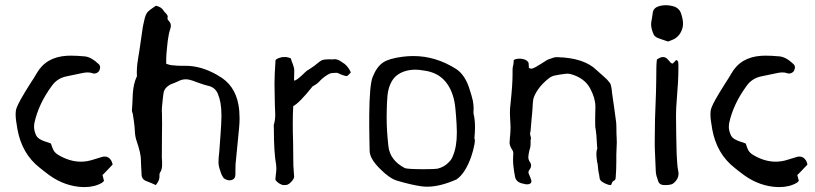

<svg xmlns="http://www.w3.org/2000/svg" viewBox="-20 -722 3181 749"><path d="M419.4 -80.1 399.4 -59.1 389.6 -48.8 379.9 -39.1Q384.8 -21 385.7 -16.6L382.3 -12.7Q380.4 -10.3 378.4 -9.3Q349.6 7.8 310.5 7.8H304.2Q234.4 5.4 173.8 -37.6L154.3 -52.2L135.3 -67.4Q65.4 -121.6 47.9 -218.3L46.9 -225.1Q41 -255.9 41 -275.4Q41 -286.1 42.5 -293.5Q46.4 -311 73.7 -356.4L85.9 -376.5L98.1 -396Q114.3 -420.4 122.6 -435.1Q158.7 -499.5 240.2 -504.4Q247.6 -504.9 256.3 -504.9Q279.3 -504.9 311 -502Q335.9 -499.5 364.7 -472.2Q370.6 -466.8 370.6 -459Q370.6 -453.1 367.2 -446.3Q364.3 -440.4 356.4 -437Q352.1 -435.1 347.7 -435.1Q343.8 -435.1 340.3 -436.5Q332 -439.5 321.8 -439.5Q311.5 -439.5 298.8 -436.5L240.2 -424.3Q203.6 -417 182.6 -387.7Q129.4 -315.4 113.8 -240.2Q112.8 -234.4 112.8 -228Q112.8 -211.4 121.1 -193.8Q126.5 -183.6 138.2 -177.7Q145 -173.8 156.2 -169.9L167 -166.5L178.7 -162.1L181.6 -153.3L185.1 -144Q190.9 -127.4 206.5 -118.2Q251 -91.3 295.4 -91.3Q319.8 -91.3 344.7 -99.6Q362.3 -105.5 378.4 -109.9Q383.8 -111.3 388.7 -111.3Q404.3 -111.3 413.6 -96.2Q415.5 -93.3 417 -88.9Z M910.2 -313.5Q914.6 -288.6 914.6 -260.7Q914.6 -242.2 912.6 -221.7L898.9 -81.1L898.4 -61V-41Q897.9 -22.5 880.9 -19Q878.4 -18.6 876 -18.6Q870.6 -18.6 864.3 -20.5Q855 -23.9 851.1 -29.3Q844.2 -39.1 841.8 -47.9L835.9 -65.9Q833 -76.2 832.5 -84V-90.8Q832.5 -97.7 833 -106.9L835.4 -129.9L840.3 -197.3Q843.3 -237.3 843.8 -264.6V-273.9Q843.8 -322.8 830.1 -355.5Q819.3 -381.8 790.5 -387.7Q777.8 -390.6 760.3 -397L745.1 -402.3L730.5 -407.7Q716.8 -412.6 704.6 -412.6Q689 -412.6 674.8 -404.8Q669.9 -402.3 661.1 -398.9L647.5 -393.6Q620.1 -380.4 617.7 -356.9L615.2 -337.9L613.3 -318.4Q611.3 -302.7 611.3 -289.6Q611.3 -284.7 611.8 -279.8L612.3 -238.3L611.8 -196.3L611.3 -107.4L612.3 -92.3V-77.6Q612.3 -60.1 604 -48.3Q602.1 -45.4 602.1 -40V-31.2Q601.6 -17.1 587.9 0L578.1 -4.4L569.3 -8.3Q559.1 -12.7 552.2 -15.1Q532.2 -22 532.2 -42L531.7 -55.2L530.8 -67.9Q529.8 -84.5 529.8 -93.8V-96.7Q529.8 -123 513.7 -169.9Q506.8 -188.5 505.9 -212.4Q505.4 -226.1 502.9 -245.1L498 -278.3L496.1 -283.7Q494.6 -287.1 494.6 -289.1L496.6 -322.3L498 -355.5Q500.5 -394 512.2 -420.4L513.7 -422.9L514.2 -425.3Q513.7 -432.1 513.7 -439.5Q513.7 -454.6 515.6 -472.2L519 -495.6L522.9 -519L529.8 -565.9L536.6 -613.3L538.1 -621.6L540 -630.4L544.9 -651.9Q548.3 -664.1 553.2 -671.9Q558.1 -678.7 569.3 -686.5L579.1 -693.4L588.4 -699.7Q609.4 -694.8 617.7 -681.2Q619.1 -678.2 622.6 -674.8L628.4 -668.5Q634.3 -662.6 634.3 -656.2Q634.3 -654.8 633.8 -653.3Q633.3 -651.9 633.3 -650.9Q633.3 -645.5 638.7 -640.1Q646.5 -632.3 646.5 -621.6Q646.5 -616.2 644.5 -610.4Q637.7 -589.8 634.3 -562L631.8 -538.1L629.4 -513.7L628.4 -493.7V-473.1L637.7 -470.2Q643.6 -468.3 647.5 -467.8L671.4 -465.8Q680.7 -465.3 688 -465.3H704.6Q764.2 -465.3 826.2 -430.2L831.5 -426.8Q896 -391.6 910.2 -313.5Z M1084.5 0Q1080.6 0 1068.4 -6.8Q1054.2 -17.1 1054.2 -22.9L1055.7 -37.1Q1058.1 -55.7 1058.1 -65.4Q1058.1 -73.2 1057.1 -79.6Q1048.3 -127 1048.3 -222.7Q1048.3 -232.9 1047.9 -234.4Q1053.7 -252 1053.7 -275.4L1052.2 -315.4L1050.8 -396Q1050.8 -425.8 1054.7 -486.3Q1055.2 -490.7 1067.9 -495.6Q1078.6 -499.5 1085 -499.5H1097.2Q1106 -497.6 1114.3 -494.6L1118.2 -482.4Q1127.9 -459 1127.9 -447.8Q1127.4 -437.5 1127.4 -422.9Q1127.4 -413.1 1127 -408.2Q1127.4 -407.7 1128.4 -407.7Q1136.2 -407.7 1161.1 -431.2Q1165 -434.6 1168 -438L1176.8 -445.8L1191.4 -455.1L1205.6 -464.8Q1230 -485.4 1238 -488Q1246.1 -490.7 1263.7 -490.7L1276.9 -490.2Q1280.8 -491.2 1284.7 -491.2Q1299.3 -491.2 1314.9 -479Q1336.4 -467.3 1348.6 -439.9Q1336.9 -425.3 1332 -425.3Q1327.6 -425.3 1318.4 -428.5Q1309.1 -431.6 1299.3 -436.5Q1295.9 -438 1291.5 -438Q1285.6 -438 1274.9 -437Q1266.1 -436.5 1249.5 -424.8Q1236.8 -416 1231 -409.7Q1218.3 -394.5 1199.7 -385.3Q1147.9 -320.3 1124 -308.1Q1122.1 -279.8 1122.1 -240.2Q1122.1 -205.6 1123.5 -162.6Q1124 -141.1 1124 -109.4Q1124 -87.9 1124.5 -74.7L1127.4 -33.2Q1127.4 -24.9 1117.2 -13.7Q1106.9 -2.4 1097.7 -0.5Z M1746.6 -113.3Q1762.2 -148.4 1762.2 -205.6Q1762.2 -220.2 1761.2 -236.8L1759.3 -266.1L1756.8 -295.4Q1753.9 -328.6 1745.6 -352.5Q1717.8 -434.6 1637.2 -446.3L1627 -447.8Q1613.3 -450.2 1600.1 -450.2Q1577.6 -450.2 1557.1 -443.4Q1522.9 -431.6 1507.8 -403.8Q1495.1 -381.8 1491.7 -350.6Q1490.7 -338.4 1489.7 -322.8L1488.8 -294.9Q1488.3 -279.8 1488.3 -263.7Q1488.3 -212.9 1495.1 -152.3Q1501 -96.7 1559.1 -66.4Q1567.4 -62.5 1622.6 -62H1636.7Q1677.2 -62 1687 -64Q1713.9 -70.8 1730.5 -88.9Q1736.8 -94.7 1741.7 -102.5L1744.6 -108.4Q1745.6 -110.4 1746.6 -113.3ZM1833 -226.1Q1833 -206.1 1830.6 -182.1Q1832.5 -180.2 1832.5 -174.3Q1832.5 -168 1830.6 -157.7Q1826.7 -136.2 1818.4 -111.3Q1794.9 -44.9 1760.7 -22Q1696.8 6.3 1646.5 6.3Q1635.7 6.3 1625 4.9Q1585 -0.5 1529.3 -17.1Q1499.5 -25.9 1462.4 -63.5Q1421.9 -103.5 1421.9 -134.3V-135.7Q1421.9 -142.1 1420.9 -188.5Q1420.9 -211.4 1420.4 -228.5V-272.9Q1421.4 -389.6 1433.6 -421.4Q1450.2 -462.9 1475.6 -479Q1498 -493.7 1549.3 -500.5Q1571.3 -503.4 1592.3 -503.4Q1679.2 -503.4 1758.3 -453.6Q1795.4 -430.2 1813 -370.1L1819.3 -349.6L1824.7 -328.6Q1827.6 -312.5 1827.6 -298.8Q1827.6 -292.5 1827.1 -286.6V-282.7Q1827.1 -279.3 1827.6 -276.9Q1833 -255.9 1833 -226.1Z M2384.8 -204.1Q2384.8 -196.8 2385.3 -189.9L2385.7 -184.6V-179.7Q2386.2 -173.8 2386.2 -167.5Q2386.2 -161.6 2385.7 -154.8Q2384.8 -134.8 2384.3 -118.2V-91.8Q2384.3 -60.5 2381.8 -28.8Q2381.3 -18.6 2373 -16.1Q2370.6 -15.1 2368.2 -10.3L2366.2 -5.9L2364.7 -2Q2363.8 0 2360.4 0Q2354.5 0 2341.3 -5.9Q2320.8 -15.1 2319.3 -25.9Q2318.4 -33.2 2317.4 -39.6L2315.4 -48.8Q2313.5 -59.1 2312.5 -71.8Q2312 -80.6 2310.5 -86.4L2309.1 -91.3Q2308.6 -95.2 2308.1 -100.6L2307.1 -109.9L2306.6 -119.1V-122.6Q2306.6 -131.3 2308.6 -138.2Q2309.6 -141.1 2310.1 -142.1V-143.1Q2309.6 -144 2309.6 -146.5Q2307.1 -202.1 2302.2 -226.6Q2301.8 -229 2301.8 -242.7V-258.8L2302.2 -282.7L2302.7 -307.1Q2302.2 -339.8 2282.2 -377Q2260.3 -418.5 2204.1 -433.6Q2199.7 -434.6 2194.3 -434.6Q2190.4 -434.6 2186 -434.1L2164.6 -431.2L2143.1 -427.2Q2130.9 -424.3 2121.1 -416.5Q2080.6 -384.8 2064 -346.2Q2060.1 -337.9 2059.1 -325.2L2058.1 -313.5L2057.6 -302.2Q2056.6 -290.5 2055.7 -277.8L2053.7 -257.3Q2051.8 -233.9 2049.8 -211.9L2049.3 -208.5L2048.3 -205.1Q2047.9 -202.1 2047.9 -200.2V-198.2Q2051.3 -186 2051.3 -181.6V-179.7L2050.3 -177.7L2049.8 -174.8V-159.2Q2049.8 -152.8 2047.9 -144.5L2045.4 -136.2L2043.5 -127.4L2042 -118.7L2041 -109.4Q2041 -99.6 2046.4 -91.3Q2051.8 -84 2051.8 -76.2Q2051.8 -67.9 2044.9 -59.1Q2041.5 -54.7 2041.5 -49.8Q2041.5 -46.9 2043 -43.5L2048.8 -29.8Q2051.8 -22.5 2052.7 -18.1Q2053.2 -16.6 2053.2 -15.1Q2053.2 -5.9 2042 -3.4Q2039.1 -2.9 2036.1 -2.9Q2032.7 -2.9 2029.3 -3.4L2023.9 -4.9L2019 -5.9Q1992.2 -11.2 1988.8 -34.7L1985.4 -54.2L1982.9 -73.7Q1981.4 -87.4 1981.4 -99.6Q1981.4 -106.9 1981.9 -113.3Q1982.4 -118.2 1982.4 -122.1V-125.5Q1981.9 -132.3 1979 -136.2Q1968.3 -152.3 1967.8 -165Q1967.8 -169.9 1968.8 -178.2L1969.2 -186L1970.2 -195.3Q1971.7 -212.4 1971.7 -225.6Q1971.7 -232.4 1971.2 -238.3L1970.7 -246.6L1970.2 -255.4Q1969.7 -267.6 1969.2 -281.2Q1969.2 -298.8 1971.7 -318.8Q1979.5 -391.6 1979.5 -431.2V-447.8Q1979.5 -460 1981.4 -464.8L1981.9 -467.8L1982.9 -471.7Q1983.9 -477.5 1984.4 -488.3Q1994.6 -493.2 2006.8 -493.2Q2010.7 -493.2 2014.6 -492.7Q2032.7 -490.2 2040 -480.5Q2043 -476.6 2043 -462.4V-458Q2047.4 -454.1 2052.2 -454.1H2053.2L2057.6 -455.1L2061.5 -456.5Q2067.9 -459 2076.2 -464.4L2092.3 -474.1Q2113.3 -488.3 2123 -491.7L2130.9 -494.1L2138.7 -497.1Q2146.5 -499 2152.3 -499H2154.8Q2259.3 -496.1 2307.6 -448.2L2334 -424.8Q2350.1 -411.1 2358.4 -399.4Q2363.3 -393.1 2365.2 -380.4L2366.7 -369.1L2367.7 -358.9L2376 -301.3Q2381.3 -266.1 2383.8 -243.7Q2384.8 -231.9 2384.8 -204.1Z M2636.7 -669.9Q2644.5 -647 2644.5 -629.4Q2644.5 -619.6 2642.1 -611.8Q2631.8 -576.7 2600.1 -565.4Q2597.2 -564.5 2586.4 -560.1L2575.7 -563.5L2565.4 -566.9Q2553.2 -570.8 2545.4 -574.2Q2534.2 -579.1 2530.3 -586.9Q2520 -609.4 2520 -627Q2520 -630.9 2520.5 -634.8L2523.9 -654.8L2526.9 -674.8Q2530.3 -692.4 2553.2 -698.7Q2564.9 -701.7 2577.1 -701.7Q2589.4 -701.7 2602.1 -698.7Q2628.9 -692.9 2636.7 -669.9ZM2619.6 -122.6 2621.6 -89.4Q2622.6 -71.3 2625.5 -56.6Q2627 -50.8 2627 -44.9Q2627 -22 2605.5 -5.9Q2600.1 -2 2587.4 -0.5Q2582 0 2576.2 0Q2570.8 0 2565.4 -0.5Q2551.8 -2.4 2547.4 -15.6L2544.4 -25.9L2541 -35.6Q2538.1 -47.4 2538.1 -56.6L2536.1 -103.5L2534.2 -149.9V-174.3Q2534.2 -211.9 2535.2 -256.3L2539.1 -363.3L2540 -409.7L2540.5 -456.1L2541 -472.7L2542.5 -489.7L2549.3 -494.1Q2553.2 -496.6 2556.6 -497.6Q2562 -499.5 2566.4 -499.5Q2577.1 -499.5 2585 -490.2L2591.3 -483.4L2597.7 -476.1Q2598.1 -475.6 2600.6 -475.1L2604.5 -474.1L2610.8 -480.5L2617.7 -487.8Q2624 -485.8 2625.5 -480.5L2626.5 -470.7V-458Q2626.5 -407.7 2620.1 -332.5Q2617.2 -300.3 2617.2 -273.9V-266.6Q2617.7 -191.4 2619.6 -122.6Z M3129.9 -80.1 3109.9 -59.1 3100.1 -48.8 3090.3 -39.1Q3095.2 -21 3096.2 -16.6L3092.8 -12.7Q3090.8 -10.3 3088.9 -9.3Q3060.1 7.8 3021 7.8H3014.6Q2944.8 5.4 2884.3 -37.6L2864.7 -52.2L2845.7 -67.4Q2775.9 -121.6 2758.3 -218.3L2757.3 -225.1Q2751.5 -255.9 2751.5 -275.4Q2751.5 -286.1 2752.9 -293.5Q2756.8 -311 2784.2 -356.4L2796.4 -376.5L2808.6 -396Q2824.7 -420.4 2833 -435.1Q2869.1 -499.5 2950.7 -504.4Q2958 -504.9 2966.8 -504.9Q2989.7 -504.9 3021.5 -502Q3046.4 -499.5 3075.2 -472.2Q3081.1 -466.8 3081.1 -459Q3081.1 -453.1 3077.6 -446.3Q3074.7 -440.4 3066.9 -437Q3062.5 -435.1 3058.1 -435.1Q3054.2 -435.1 3050.8 -436.5Q3042.5 -439.5 3032.2 -439.5Q3022 -439.5 3009.3 -436.5L2950.7 -424.3Q2914.1 -417 2893.1 -387.7Q2839.8 -315.4 2824.2 -240.2Q2823.2 -234.4 2823.2 -228Q2823.2 -211.4 2831.5 -193.8Q2836.9 -183.6 2848.6 -177.7Q2855.5 -173.8 2866.7 -169.9L2877.4 -166.5L2889.2 -162.1L2892.1 -153.3L2895.5 -144Q2901.4 -127.4 2917 -118.2Q2961.4 -91.3 3005.9 -91.3Q3030.3 -91.3 3055.2 -99.6Q3072.8 -105.5 3088.9 -109.9Q3094.2 -111.3 3099.1 -111.3Q3114.7 -111.3 3124 -96.2Q3126 -93.3 3127.4 -88.9Z"/></svg>

Font: Kurland
Style: Regular
Weight: 400
Designer: GGBot
Version: 0.22